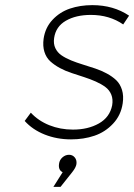

<svg xmlns="http://www.w3.org/2000/svg" viewBox="-20 -542 523 748"><path d="M76.2 -70.8 100.1 -103Q129.4 -71.3 172.1 -54.2Q214.8 -37.1 264.2 -37.1Q322.8 -37.1 365.2 -61Q407.7 -85 417 -131.8Q420.9 -155.3 413.6 -173.3Q406.2 -191.4 390.4 -203.1Q374.5 -214.8 353 -224.4Q331.5 -233.9 307.4 -241.7Q283.2 -249.5 258.8 -257.6Q234.4 -265.6 213.1 -277.1Q191.9 -288.6 176 -303Q160.2 -317.4 153.1 -339.8Q146 -362.3 149.9 -391.1Q156.2 -434.6 184.6 -464.8Q212.9 -495.1 252.4 -508.5Q292 -522 339.8 -522Q421.9 -522 482.9 -481L460 -446.8Q406.2 -483.9 334 -483.9Q275.9 -483.9 236.6 -461.2Q197.3 -438.5 190.9 -394Q187.5 -371.6 195.6 -354.5Q203.6 -337.4 219.7 -326.4Q235.8 -315.4 257.3 -306.6Q278.8 -297.9 303 -290.5Q327.1 -283.2 351.1 -275.1Q375 -267.1 396.2 -255.6Q417.5 -244.1 432.9 -229.5Q448.2 -214.8 455.3 -191.7Q462.4 -168.5 458 -139.2Q451.2 -92.8 420.4 -60.1Q389.6 -27.3 347.9 -13.2Q306.2 1 256.8 1Q201.7 1 154.3 -17.8Q106.9 -36.6 76.2 -70.8ZM188 186 224.1 128.9Q206.5 120.6 210 96.2Q211.9 81.1 223.4 71Q234.9 61 249 61Q262.7 61 271.2 71.3Q279.8 81.5 277.8 97.2Q275.9 110.4 261.2 128.9L215.8 186Z"/></svg>

Font: Trueno UltraLight
Style: Italic
Weight: 250
Designer: Julieta Ulanovsky
Foundry: Julieta Ulanovsky
Version: Version 3.001b | FøM Fix